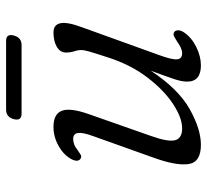

<svg xmlns="http://www.w3.org/2000/svg" viewBox="-44 -610 663 614"><g transform="rotate(-90 287.0 -302.5)"><path d="M491 -77Q497 -73.5 497.5 -64.8Q498 -56 491.5 -46Q475.5 -21.5 445 -6.2Q414.5 9 385.5 9Q333.5 9 333.5 -35Q333.5 -52.5 342 -77.8Q350.5 -103 368.5 -151.5Q310 -63 245.8 -27Q181.5 9 131.5 9Q75.5 9 69.8 -30.8Q64 -70.5 91 -144.5L159 -335Q171.5 -369 169.2 -384.2Q167 -399.5 150 -399.5Q141.5 -399.5 132.8 -396.2Q124 -393 112.5 -384Q105 -378.5 99.2 -375.2Q93.5 -372 87 -376Q74.5 -384 86 -406Q99.5 -430.5 128.5 -446.5Q157.5 -462.5 188.5 -462.5Q230 -462.5 240.2 -435.8Q250.5 -409 229.5 -349.5L160 -151.5Q140 -95.5 146.2 -73.2Q152.5 -51 184 -51Q217.5 -51 261.5 -79.8Q305.5 -108.5 346.2 -161.5Q387 -214.5 410.5 -287Q425.5 -333 430 -349Q434.5 -365 434.5 -375Q434.5 -384 430.5 -396.2Q426.5 -408.5 426.5 -422.5Q426.5 -441 444.8 -451.8Q463 -462.5 491 -462.5Q515.5 -462.5 520.2 -440.2Q525 -418 506.5 -369L418.5 -125Q403 -82.5 404.8 -66.8Q406.5 -51 424.5 -51Q440 -51 463 -68Q471.5 -73.5 478 -76.8Q484.5 -80 491 -77ZM213.5 -589.5Q220 -614 244 -614H463.5Q487.5 -614 481 -589.5Q474.5 -564.5 450.5 -564.5H231Q207 -564.5 213.5 -589.5Z"/></g></svg>

Font: Fraunces 9pt S100 Light
Style: Italic
Weight: 300
Italic angle: -16°
Version: Version 1.000; ttfautohint (v1.8.3)